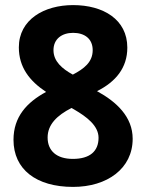

<svg xmlns="http://www.w3.org/2000/svg" viewBox="-20 -722 575 754"><path d="M267 -702C153 -702 54 -645 54 -536C54 -458 96 -404 161 -361C85 -320 33 -263 33 -173C33 -57 122 12 267 12C401 12 501 -60 501 -177C501 -263 438 -322 361 -364C435 -401 480 -456 480 -535C480 -646 385 -702 267 -702ZM267 -593C312 -593 344 -570 344 -525C344 -478 310 -452 266 -429C224 -452 190 -481 190 -525C190 -569 223 -593 267 -593ZM167 -182C167 -233 204 -269 261 -298L273 -291C319 -264 367 -229 367 -181C367 -128 333 -98 266 -98C202 -98 167 -130 167 -182Z"/></svg>

Font: Noto Sans Kannada SemiCondensed
Style: Bold
Weight: 700
Width: 4
Designer: Jelle Bosma - Monotype Design Team
Foundry: Monotype Imaging Inc.
Version: Version 2.005